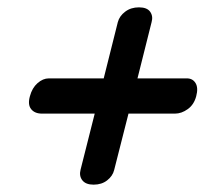

<svg xmlns="http://www.w3.org/2000/svg" viewBox="-20 -603 576 523"><path d="M235 -100Q213.5 -100 204.2 -112Q195 -124 199.5 -141L238 -293.5H94.5Q74.5 -293.5 64.8 -305.8Q55 -318 61.5 -341Q67.5 -363.5 82.2 -376.5Q97 -389.5 113 -389.5H262.5L301 -543Q305.5 -559.5 321 -571.2Q336.5 -583 358.5 -583Q380.5 -583 389 -571Q397.5 -559 393 -543L354.5 -389.5H489Q505 -389.5 512.8 -376.5Q520.5 -363.5 514.5 -341Q508.5 -318 491.5 -305.8Q474.5 -293.5 456.5 -293.5H330L291 -140Q287 -123.5 272 -111.8Q257 -100 235 -100Z"/></svg>

Font: Fraunces 144pt S100
Style: Bold Italic
Weight: 700
Italic angle: -16°
Version: Version 1.000; ttfautohint (v1.8.3)